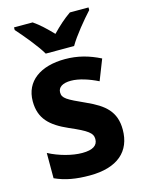

<svg xmlns="http://www.w3.org/2000/svg" viewBox="-117 -836 689 916"><g transform="rotate(-15 227.5 -378.0)"><path d="M158 -606H298C323 -650 378 -716 412 -753V-766H320C288 -744 260 -719 227 -685C195 -718 167 -745 136 -766H44V-753C78 -715 133 -649 158 -606ZM419 -161C419 -250 370 -291 283 -330C197 -369 176 -380 176 -409C176 -435 199 -450 240 -450C279 -450 328 -434 372 -412L412 -514C356 -542 302 -557 239 -557C118 -557 39 -501 39 -402C39 -316 86 -273 172 -235C260 -197 281 -181 281 -151C281 -120 257 -103 204 -103C155 -103 91 -120 40 -147V-22C91 1 143 10 211 10C349 10 419 -54 419 -161Z"/></g></svg>

Font: Noto Sans Khmer SemiCondensed
Style: Bold
Weight: 700
Width: 4
Designer: Danh Hong and the Monotype Design Team
Foundry: Monotype Imaging Inc.
Version: Version 2.004